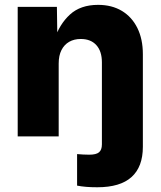

<svg xmlns="http://www.w3.org/2000/svg" viewBox="-20 -564 664 794"><path d="M298.8 203.6V73.2Q312 74.2 324 75Q335.9 75.7 349.1 75.7Q377.9 75.7 389.6 65.7Q401.4 55.7 401.4 33.2V0H570.8V43Q570.8 126 523.9 168.2Q477.1 210.4 382.3 210.4Q356.4 210.4 336.2 208.7Q315.9 207 298.8 203.6ZM222.7 -301.3V0H53.2V-535.6H215.3L217.3 -397.9H204.1Q225.6 -463.9 269.3 -503.9Q313 -543.9 385.7 -543.9Q442.4 -543.9 483.9 -519Q525.4 -494.1 548.1 -448.2Q570.8 -402.3 570.8 -339.8V0H401.4V-306.2Q401.4 -352.1 378.4 -377.4Q355.5 -402.8 314 -402.8Q286.6 -402.8 266.1 -391.1Q245.6 -379.4 234.1 -356.7Q222.7 -334 222.7 -301.3Z"/></svg>

Font: Inter 20pt ExtraBold
Style: Regular
Weight: 800
Version: Version 4.001;git-66647c0bb